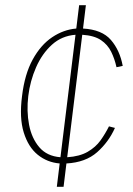

<svg xmlns="http://www.w3.org/2000/svg" viewBox="-20 -620 512 740"><path d="M285 -600H311L300 -510Q373 -506 407.5 -466Q442 -426 453 -366L429 -361Q422 -393 408.5 -420.5Q395 -448 369 -465.5Q343 -483 297 -486L239 -14Q287 -17 318 -35Q349 -53 367.5 -79Q386 -105 400 -133L423 -127Q399 -73 354.5 -33.5Q310 6 236 10L225 100H199L210 10Q162 6 125.5 -23.5Q89 -53 71.5 -109.5Q54 -166 65 -250Q75 -334 106 -390.5Q137 -447 181 -476.5Q225 -506 274 -510ZM89 -250Q82 -192 92 -139.5Q102 -87 131.5 -52.5Q161 -18 213 -14L271 -486Q218 -482 180 -447.5Q142 -413 119 -360.5Q96 -308 89 -250Z"/></svg>

Font: Haskoy Thin
Style: Italic
Weight: 100
Designer: Ertekin Erdin
Foundry: Ertekin Erdin
Version: Version 2.000; ttfautohint (v1.8.4.7-5d5b)